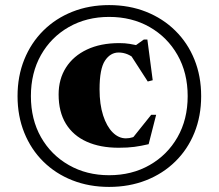

<svg xmlns="http://www.w3.org/2000/svg" viewBox="-20 -720 860 755"><path d="M409 -700Q488 -700 554.2 -673.8Q620.5 -647.5 669.2 -599.5Q718 -551.5 744.5 -486Q771 -420.5 771 -342Q771 -263.5 744.5 -198Q718 -132.5 669.2 -84.8Q620.5 -37 554.2 -11Q488 15 409 15Q330.5 15 264.5 -11Q198.5 -37 150.2 -84.8Q102 -132.5 75.5 -198Q49 -263.5 49 -342Q49 -420.5 75.5 -486Q102 -551.5 150.2 -599.5Q198.5 -647.5 264.5 -673.8Q330.5 -700 409 -700ZM409 -653.5Q320.5 -653.5 250.8 -613.8Q181 -574 141.2 -503.8Q101.5 -433.5 101.5 -342Q101.5 -250.5 141.2 -180.5Q181 -110.5 250.8 -70.8Q320.5 -31 409 -31Q498.5 -31 568.2 -70.8Q638 -110.5 678 -180.5Q718 -250.5 718 -342Q718 -433.5 678 -503.8Q638 -574 568.2 -613.8Q498.5 -653.5 409 -653.5ZM475 -176Q489.5 -176 501.8 -180.2Q514 -184.5 527 -193.5L492 -165.5L574.5 -268.5H594L564.5 -153Q534.5 -146 508.5 -142.5Q482.5 -139 446.5 -139Q374 -139 321 -162.8Q268 -186.5 239.2 -233.2Q210.5 -280 210.5 -348.5Q210.5 -409 239.5 -454.5Q268.5 -500 322 -525.2Q375.5 -550.5 449 -550.5Q471.5 -550.5 489.5 -547.5Q507.5 -544.5 534 -538.5L498.5 -531L545.5 -564.5H559.5L580.5 -404.5L561 -399.5L485.5 -516.5L512 -486.5Q497.5 -500 480.8 -506.8Q464 -513.5 446.5 -513.5Q414 -513.5 392.8 -481.5Q371.5 -449.5 371.5 -368.5Q371.5 -309.5 385.5 -266.2Q399.5 -223 423 -199.5Q446.5 -176 475 -176Z"/></svg>

Font: Newsreader 36pt ExtraBold
Style: Regular
Weight: 800
Designer: Hugues Gentile
Foundry: Production Type
Version: Version 1.003